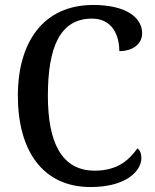

<svg xmlns="http://www.w3.org/2000/svg" viewBox="-20 -744 626 774"><path d="M345 10C492 10 550 -57 550 -107C550 -125 544 -139 534 -146C501 -100 455 -56 362 -56C228 -56 173 -170 173 -358C173 -554 222 -669 351 -669C433 -669 461 -601 461 -538C516 -538 553 -567 553 -610C553 -674 487 -724 356 -724C156 -724 52 -576 52 -358C52 -137 152 10 345 10Z"/></svg>

Font: Noto Serif Hebrew SemiCondensed Medium
Style: Regular
Weight: 500
Width: 4
Designer: Monotype Design Team
Foundry: Monotype Imaging Inc.
Version: Version 2.004